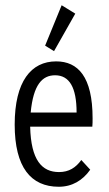

<svg xmlns="http://www.w3.org/2000/svg" viewBox="-20 -702 415 732"><path d="M186 -507 267 -650 215 -682 152 -528ZM204 10C255 10 295 -14 324 -55L290 -92C269 -63 243 -46 205 -46C140 -46 98 -91 95 -219H332C333 -230 333 -239 333 -251C333 -410 277 -468 194 -468C99 -468 36 -392 36 -227C36 -64 98 10 204 10ZM97 -273C107 -379 141 -415 190 -415C245 -415 272 -368 272 -273Z"/></svg>

Font: Inconsolata Condensed
Style: Regular
Weight: 400
Width: 3
Monospace: yes
Designer: Raph Levien, Cyreal, Brenton Simpson
Foundry: Raph Levien, Cyreal, Google
Version: Version 3.100